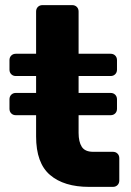

<svg xmlns="http://www.w3.org/2000/svg" viewBox="-20 -730 511 750"><path d="M328 0Q230 0 175.5 -46.5Q121 -93 121 -197V-280H42Q31 -280 24 -287Q17 -294 17 -305V-342Q17 -353 24 -360Q31 -367 42 -367H121V-433H42Q31 -433 24 -440Q17 -447 17 -458V-495Q17 -506 24 -513Q31 -520 42 -520H121V-685Q121 -696 128 -703Q135 -710 146 -710H262Q273 -710 280 -703Q287 -696 287 -685V-520H412Q423 -520 430 -513Q437 -506 437 -495V-458Q437 -447 430 -440Q423 -433 412 -433H287V-367H412Q423 -367 430 -360Q437 -353 437 -342V-305Q437 -294 430 -287Q423 -280 412 -280H287V-211Q287 -176 299.5 -156.5Q312 -137 344 -137H421Q432 -137 439 -130Q446 -123 446 -112V-25Q446 -14 439 -7Q432 0 421 0Z"/></svg>

Font: Fz Rubik
Style: Bold
Weight: 700
Designer: Hubert and Fischer
Foundry: Hubert and Fischer
Version: Vit hóa bi FontZin.com